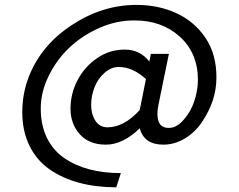

<svg xmlns="http://www.w3.org/2000/svg" viewBox="-20 -653 983 791"><path d="M422.4 -128.4Q490.7 -128.4 555.7 -199.7Q557.6 -212.4 559.6 -218.8L581.1 -327.1Q527.3 -377 469.2 -377Q437 -377 410.2 -352.5Q382.8 -328.1 369.1 -292.5Q355.5 -257.8 355.5 -220.7Q355.5 -183.6 372.6 -156.2Q389.6 -128.9 422.4 -128.4ZM652.8 -57.1Q573.7 -57.1 555.7 -124.5Q486.3 -57.1 416.5 -57.1Q346.7 -57.1 308.6 -100.1Q270.5 -142.6 270.5 -205.1Q270.5 -267.6 299.8 -323.2Q329.1 -378.9 380.4 -413.6Q431.2 -448.7 494.1 -448.7Q557.1 -448.7 595.2 -399.4L601.6 -431.2H675.8L632.3 -218.8Q624 -176.8 633.8 -151.4Q643.6 -126 675.8 -126Q708 -126 737.3 -160.2Q767.1 -194.3 781.2 -238.3Q795.4 -283.2 795.4 -325.2Q794.9 -434.6 720.7 -502Q646.5 -569.3 533.2 -568.8Q460.4 -569.3 389.6 -538.1Q318.8 -506.8 266.1 -457Q213.4 -407.2 180.7 -340.3Q147.9 -273.9 147.9 -206.1Q147.9 -137.7 172.9 -85.9Q198.2 -34.2 243.2 -2.9Q333 60.1 478 60.1L459 118.7Q290.5 118.2 184.6 44.9Q131.3 7.8 101.6 -52.2Q71.8 -112.8 71.8 -190.4Q71.8 -268.1 99.1 -337.9Q149.9 -467.3 275.9 -549.8Q401.9 -632.8 542 -632.8Q633.8 -632.8 708 -598.1Q782.2 -563.5 827.1 -496.1Q872.1 -428.7 871.6 -333Q871.6 -237.3 811.5 -149.4Q784.2 -108.4 742.2 -83Q700.2 -57.1 652.8 -57.1Z"/></svg>

Font: Spinnaker
Style: Regular
Weight: 400
Designer: Elena Albertoni
Foundry: Elena Albertoni
Version: Version 1.001